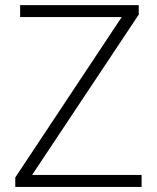

<svg xmlns="http://www.w3.org/2000/svg" viewBox="-20 -734 616 754"><path d="M40 0V-37.1L458 -667H59.1V-713.9H524.9V-676.8L106 -46.9H536.1V0Z"/></svg>

Font: Open Sans Light
Style: Regular
Weight: 300
Foundry: Ascender Corporation
Version: Version 1.10